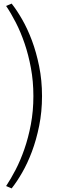

<svg xmlns="http://www.w3.org/2000/svg" viewBox="-20 -816 330 1072"><path d="M45 235.9Q73.2 200.5 103.2 148.6Q133.2 96.8 158 31.1Q182.7 -34.5 198.6 -113Q214.6 -191.4 214.6 -279.5Q214.6 -367.7 198.6 -446.1Q182.7 -524.5 158 -590.5Q133.2 -656.4 103.2 -708.4Q73.2 -760.5 45 -795.9L14.1 -782.7Q41.4 -742.7 68.4 -690Q95.5 -637.3 117.3 -573.4Q139.1 -509.5 152.7 -435.9Q166.4 -362.3 166.4 -279.5Q166.4 -195.9 152.3 -121.4Q138.2 -46.8 116.1 16.6Q94.1 80 67.1 132Q40 184.1 14.1 222.7Z"/></svg>

Font: Spartan Light
Style: Regular
Weight: 300
Designer: Matt Bailey, Mirko Velimirovic
Foundry: Matt Bailey
Version: Version 1.005